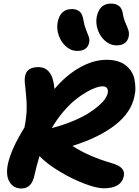

<svg xmlns="http://www.w3.org/2000/svg" viewBox="-20 -1046 781 1079"><path d="M634.8 -791Q600.6 -791 571.8 -815.4Q543 -839.8 529.8 -877.7Q516.6 -915.5 523.9 -953.1Q540 -1025.9 603 -1025.9Q631.8 -1025.9 648.9 -1012.5Q666 -999 670.9 -966.8Q674.8 -940.9 685.1 -917.7Q695.3 -894.5 701.2 -877.4Q707 -860.4 703.1 -839.8Q691.9 -791 634.8 -791ZM413.1 -759.8Q379.9 -759.8 351.6 -784.4Q323.2 -809.1 310.1 -846.9Q296.9 -884.8 304.2 -921.9Q318.8 -995.1 383.8 -995.1Q412.1 -995.1 428.2 -980.5Q444.3 -965.8 449.2 -931.2Q453.6 -903.3 463.6 -878.9Q473.6 -854.5 479 -838.9Q484.4 -823.2 481 -807.1Q471.7 -759.8 413.1 -759.8ZM100.1 13.2Q56.6 13.2 34.2 -22.7Q11.7 -58.6 23.9 -122.1Q42 -208 117.2 -329.1Q120.6 -345.2 123 -360.1Q125.5 -375 127 -391.4Q128.4 -407.7 129.4 -417.7Q130.4 -427.7 129.9 -446Q129.4 -464.4 129.4 -470.9Q129.4 -477.5 127.4 -499Q125.5 -520.5 125.2 -524.7Q125 -528.8 122.3 -554.4Q119.6 -580.1 119.1 -584Q112.8 -668.9 194.8 -668.9Q276.9 -668.9 286.1 -545.9Q351.6 -623.5 428.5 -666.7Q505.4 -710 579.1 -710Q613.3 -710 640.9 -701.7Q668.5 -693.4 686.5 -679Q704.6 -664.6 717.5 -645Q730.5 -625.5 735.1 -602.8Q739.7 -580.1 740.7 -555.4Q741.7 -530.8 735.8 -505.9Q717.8 -414.1 627 -343.3Q536.1 -272.5 387.2 -226.1Q473.1 -168.9 605 -129.9Q687.5 -107.9 675.8 -56.2Q661.6 12.2 563 12.2Q523.4 12.2 454.8 -13.7Q386.2 -39.6 314.7 -82.5Q243.2 -125.5 202.1 -168.9Q183.6 -107.9 174.8 -65.9Q166.5 -24.9 148.4 -5.9Q130.4 13.2 100.1 13.2ZM556.2 -561Q542 -561 519.5 -553.7Q497.1 -546.4 466.1 -528.6Q435.1 -510.7 403.1 -485.1Q371.1 -459.5 335.4 -417.7Q299.8 -376 271 -326.2Q333 -342.3 385.7 -364Q438.5 -385.7 472.9 -407Q507.3 -428.2 532.7 -450.2Q558.1 -472.2 570.1 -489.7Q582 -507.3 585 -521Q588.9 -538.6 581.8 -549.8Q574.7 -561 556.2 -561Z"/></svg>

Font: Shantell Sans Normal
Style: Bold Italic
Weight: 700
Italic angle: -11.31°
Designer: Stephen Nixon, Anya Danilova, Shantell Martin
Foundry: Arrow Type
Version: Version 1.006;[559af2be0]